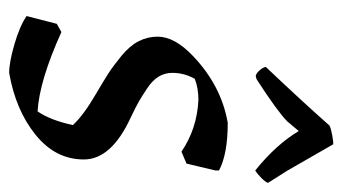

<svg xmlns="http://www.w3.org/2000/svg" viewBox="-184 -551 747 419"><g transform="rotate(90 189.5 -341.5)"><path d="M153 -528 146 -526Q140 -527 133.5 -534.5Q127 -542 126 -548Q200 -626 254 -687Q259 -690 275 -693Q291 -696 295 -695L353 -594L379 -553Q378 -548 368.5 -538.5Q359 -529 352 -525Q295 -571 266 -620L245 -595Q224 -574 153 -528ZM139 12Q116 12 76.5 0.5Q37 -11 15 -26L32 -92L50 -102Q156 -54 223 -50Q242 -77 253 -127Q232 -150 184 -178Q155 -195 139.5 -205Q124 -215 102 -233Q80 -251 70 -270.5Q60 -290 60 -312Q60 -349 102 -389Q167 -451 248 -465Q316 -465 352 -446V-438L337 -375L311 -364Q261 -398 198 -401Q172 -401 152 -393Q139 -370 139 -344Q139 -328 147 -314.5Q155 -301 173 -289Q191 -277 202.5 -270.5Q214 -264 237 -253Q328 -211 328 -151Q328 -89 274 -45.5Q220 -2 139 12Z"/></g></svg>

Font: Albura Medium
Style: Italic
Weight: 462
Italic angle: -7°
Designer: Mercedes Jáuregui
Foundry: Omnibus-Type Team
Version: Version 1.000